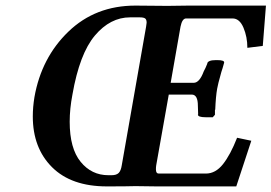

<svg xmlns="http://www.w3.org/2000/svg" viewBox="-20 -666 970 686"><path d="M367.2 -40H378.9Q396 -40 404.1 -48.1Q412.1 -56.2 415 -75.2L502 -570.8Q503.9 -583 503.9 -585Q503.9 -596.2 498.5 -600.1Q493.2 -604 479 -604H444.8Q374 -604 319.1 -539.1Q264.2 -474.1 238.8 -328.1Q229 -277.3 229 -231Q229 -135.7 268.1 -87.9Q307.1 -40 367.2 -40ZM362.8 0H361.8Q234.9 0 166 -68.6Q97.2 -137.2 97.2 -250Q97.2 -283.2 103 -318.8Q127.9 -460 224.4 -553Q320.8 -646 463.9 -646L578.1 -645Q590.3 -645 615.7 -645.5Q641.1 -646 653.8 -646H930.2L918.9 -502L863.8 -495.1Q863.8 -534.2 849.9 -567.1Q835.9 -600.1 811 -600.1H645Q630.9 -600.1 625 -570.8L589.8 -370.1H671.9Q692.9 -370.1 708 -411.1Q709 -412.1 714.1 -423.1Q719.2 -434.1 721.2 -439.9L720.2 -439Q723.1 -451.2 751 -451.2H756.8Q782.7 -451.2 780.8 -441.9Q774.9 -419.9 771 -409.2Q757.8 -362.3 755.9 -349.1Q751 -322.3 749 -273.9H748V-255.9L740.2 -247.1H714.8Q687 -247.1 687 -256.8H688L687 -288.1Q687 -328.1 665 -328.1H583L538.1 -75.2Q537.1 -69.3 537.1 -61Q537.1 -45.9 546.9 -45.9H715.8Q750 -45.9 776.6 -79.3Q803.2 -112.8 827.1 -173.8L877.9 -163.1L824.2 0H540L463.9 -1Q432.6 0 362.8 0Z"/></svg>

Font: Linux Libertine
Style: Semibold Italic
Weight: 600
Italic angle: -11.5°
Designer: Philipp H. Poll
Foundry: Philipp H. Poll
Version: Version 5.1.2 ; ttfautohint (v0.9)